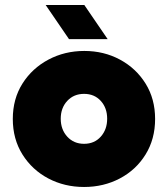

<svg xmlns="http://www.w3.org/2000/svg" viewBox="-20 -733 657 765"><path d="M315 12Q237 12 172.5 -22Q108 -56 69.5 -117.5Q31 -179 31 -259Q31 -339 69.5 -400Q108 -461 173 -495.5Q238 -530 316 -530Q394 -530 458 -495.5Q522 -461 560 -400Q598 -339 598 -259Q598 -179 560 -117.5Q522 -56 457.5 -22Q393 12 315 12ZM315 -160Q356 -160 381.5 -188.5Q407 -217 407 -260Q407 -303 381.5 -331Q356 -359 315 -359Q274 -359 248 -331Q222 -303 222 -260Q222 -217 248 -188.5Q274 -160 315 -160ZM255 -577 162 -713H316L409 -577Z"/></svg>

Font: MuseoModerno Black
Style: Regular
Weight: 900
Designer: Pablo Cosgaya, Héctor Gatti, Marcela Romero, and the Authors of The MuseoModerno Project.
Foundry: Omnibus-Type Team
Version: Version 1.001